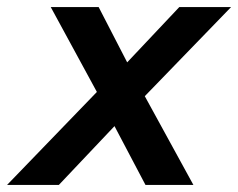

<svg xmlns="http://www.w3.org/2000/svg" viewBox="-43 -525 676 545"><path d="M-23 0 232 -264 101 -505H237L318 -348L466 -505H613L368 -252L506 0H370L282 -167L124 0Z"/></svg>

Font: Red Hat Mono SemiBold
Style: Italic
Weight: 600
Italic angle: -12°
Monospace: yes
Designer: Pentagram, MCKL
Foundry: MCKL
Version: Version 1.030